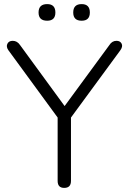

<svg xmlns="http://www.w3.org/2000/svg" viewBox="-20 -910 628 936"><path d="M378 -809Q337 -809 337 -849Q337 -890 378 -890Q418 -890 418 -849Q418 -809 378 -809ZM210 -809Q168 -809 168 -849Q168 -890 210 -890Q250 -890 250 -849Q250 -809 210 -809ZM293 6Q261 6 261 -28V-337L21 -665Q9 -682 16 -696.5Q23 -711 42 -711Q64 -711 78 -690L295 -393L513 -690Q526 -711 548 -711Q566 -711 573 -697Q580 -683 566 -664L326 -337V-28Q326 6 293 6Z"/></svg>

Font: Chiron GoRound TC L
Style: Regular
Weight: 300
Designer: Ryoko NISHIZUKA 西塚涼子 (kana, bopomofo & ideographs); Paul D. Hunt (Latin, Greek & Cyrillic); Sandoll Communications 산돌커뮤니
Foundry: Adobe
Version: Version 1.000;hotconv 1.1.1;makeotfexe 2.6.0